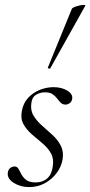

<svg xmlns="http://www.w3.org/2000/svg" viewBox="-20 -751 367 782"><path d="M99 11Q63 11 35.5 -6.5Q8 -24 12 -49Q14 -61 22 -67Q30 -73 39 -73Q50 -73 55.5 -63Q61 -53 67.5 -40.5Q74 -28 87 -18Q100 -8 125 -8Q154 -8 172.5 -24.5Q191 -41 195 -74Q200 -105 187 -127.5Q174 -150 152 -168Q130 -186 109 -204.5Q88 -223 75.5 -245.5Q63 -268 69 -299Q75 -332 95.5 -353.5Q116 -375 143.5 -385.5Q171 -396 198 -396Q231 -396 254 -382Q277 -368 274 -349Q272 -336 263.5 -330.5Q255 -325 247 -325Q235 -325 227.5 -332.5Q220 -340 212.5 -350Q205 -360 194 -367.5Q183 -375 163 -375Q144 -375 127.5 -365.5Q111 -356 108 -333Q103 -303 116 -281Q129 -259 150.5 -240Q172 -221 193.5 -201.5Q215 -182 227.5 -158Q240 -134 235 -102Q230 -72 210.5 -46Q191 -20 162 -4.5Q133 11 99 11ZM185 -473Q184 -470 178.5 -472Q173 -474 175 -476L273 -716Q275 -719 283.5 -722.5Q292 -726 303 -728.5Q314 -731 321.5 -731Q329 -731 327 -727Z"/></svg>

Font: Cormorant Infant Light
Style: Italic
Weight: 300
Italic angle: -10°
Designer: Christian Thalmann (Catharsis Fonts)
Foundry: Catharsis Fonts
Version: Version 4.001